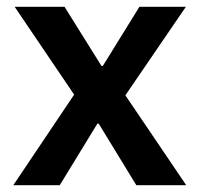

<svg xmlns="http://www.w3.org/2000/svg" viewBox="-20 -542 584 562"><path d="M19 0 197 -265 23 -522H169L277 -349H281L388 -522H524L347 -263L525 0H379L269 -180H265L155 0Z"/></svg>

Font: IBM Plex Sans Arabic SmBld
Style: Regular
Weight: 600
Designer: Mike Abbink, Paul van der Laan, Pieter van Rosmalen, Wael Morcos, Khajak Apelian
Foundry: Bold Monday
Version: Version 1.005